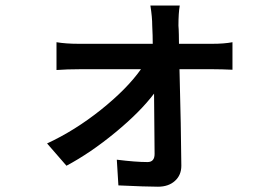

<svg xmlns="http://www.w3.org/2000/svg" viewBox="-20 -624 1017 715"><path d="M649.4 -603.5Q644.5 -575.2 644.5 -528.3Q645.5 -518.6 646 -495.6Q646.5 -472.7 646.5 -460.9H771.5Q814.5 -460.9 845.7 -466.8V-364.3Q804.7 -366.2 775.4 -366.2H648.4Q654.3 -144.5 655.3 -6.8Q655.3 28.3 631.3 49.8Q607.4 71.3 568.4 71.3Q525.4 71.3 420.9 66.4L415 -29.3Q485.4 -20.5 529.3 -20.5Q555.7 -20.5 555.7 -50.8Q555.7 -101.6 553.7 -275.4Q502 -207 409.7 -130.9Q317.4 -54.7 227.5 -6.8L155.3 -89.8Q258.8 -137.7 356 -215.3Q453.1 -293 504.9 -366.2H275.4Q230.5 -366.2 190.4 -363.3V-466.8Q225.6 -460.9 272.5 -460.9H548.8Q548.8 -491.2 546.9 -528.3Q546.9 -560.5 540 -603.5Z"/></svg>

Font: Min Sans SemiBold
Style: Regular
Weight: 600
Designer: Jinseong-Kim, NotoSansCJK, Nunito
Foundry: Jinseong-Kim
Version: Version 1.400;Glyphs 3.1.2 (3151)